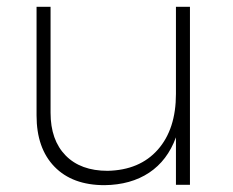

<svg xmlns="http://www.w3.org/2000/svg" viewBox="-20 -541 681 562"><path d="M536 -521V0H495V-139Q470 -71 416.5 -35.5Q363 0 286 1Q192 1 139.5 -53Q87 -107 87 -203V-521H128V-211Q128 -131 172 -86Q216 -41 295 -41Q389 -43 442 -103Q495 -163 495 -266V-521Z"/></svg>

Font: Montserrat arm2 ExtraLight
Style: Regular
Weight: 275
Designer: Julieta Ulanovsky
Foundry: Julieta Ulanovsky
Version: Version 6.000